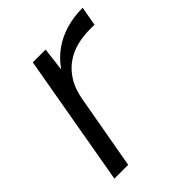

<svg xmlns="http://www.w3.org/2000/svg" viewBox="-154 -601 689 689"><g transform="rotate(-45 190.0 -257.0)"><path d="M27 0 115 -502H180L169 -412Q192 -445 223 -467.5Q254 -490 293.5 -502Q333 -514 380 -514L367 -441H342Q309 -441 277.5 -433Q246 -425 219.5 -406.5Q193 -388 174 -357.5Q155 -327 147 -281L97 0Z"/></g></svg>

Font: DM Sans 16pt Light
Style: Italic
Weight: 300
Italic angle: -10°
Version: Version 4.004;gftools[0.9.30]